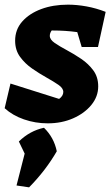

<svg xmlns="http://www.w3.org/2000/svg" viewBox="-25 -521 479 825"><path d="M-5 -56 20 -162 229 -96Q247 -109 247 -126Q247 -142 226 -156.5Q205 -171 174.5 -188Q144 -205 113 -226.5Q82 -248 61 -277Q40 -306 40 -346Q40 -394 70.5 -428.5Q101 -463 152 -482Q203 -501 267 -501Q305 -501 346.5 -493.5Q388 -486 429 -470L396 -319H326L307 -383Q256 -390 201 -390Q199 -390 197 -390Q189 -379 189 -367Q189 -351 210 -336.5Q231 -322 262 -305.5Q293 -289 324 -268Q355 -247 376 -218.5Q397 -190 397 -150Q397 -106 367.5 -70Q338 -34 289 -12.5Q240 9 180 9Q127 9 78 -8Q29 -25 -5 -56ZM46 276 81 139 56 87Q103 41 164 28Q207 70 219 129Q171 212 100 284Z"/></svg>

Font: Piazzolla ExtraBold
Style: Italic
Weight: 800
Italic angle: -11.3°
Designer: Juan Pablo del Peral
Foundry: Huerta Tipografica
Version: Version 1.330